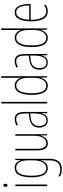

<svg xmlns="http://www.w3.org/2000/svg" viewBox="1046 -1912 1042 3174"><g transform="rotate(-90 1567.0 -325.0)"><path d="M91 -790Q105 -790 110.5 -779.5Q116 -769 116 -757Q116 -741 109 -731.5Q102 -722 90 -722Q77 -722 71 -732.5Q65 -743 65 -756Q65 -768 70.5 -779Q76 -790 91 -790ZM103 -593V-66H77V-593Z M379 -603Q435 -603 463.5 -573Q492 -543 503 -506H506L509 -593H529V-31Q529 72 486.5 124Q444 176 352 176Q289 176 239 146V118Q266 134 292 142.5Q318 151 352 151Q427 151 465 108Q503 65 503 -31V-78Q503 -101 503.5 -123.5Q504 -146 506 -177H503Q492 -126 458.5 -91Q425 -56 372 -56Q301 -56 262 -122.5Q223 -189 223 -328Q223 -456 260 -529.5Q297 -603 379 -603ZM379 -578Q332 -578 303 -546.5Q274 -515 261.5 -459Q249 -403 249 -328Q249 -201 280 -141Q311 -81 372 -81Q408 -81 433 -99.5Q458 -118 473.5 -148.5Q489 -179 496 -215Q503 -251 503 -287V-395Q503 -444 490.5 -485.5Q478 -527 451 -552.5Q424 -578 379 -578Z M936 -593V-66H916L915 -178H913Q906 -149 891.5 -121Q877 -93 851 -74.5Q825 -56 782 -56Q668 -56 668 -225V-593H694V-233Q694 -153 717.5 -117Q741 -81 784 -81Q841 -81 875.5 -133Q910 -185 910 -294V-593Z M1184 -603Q1247 -603 1275.5 -562.5Q1304 -522 1304 -424V-66H1283L1282 -159H1280Q1274 -134 1261.5 -110.5Q1249 -87 1225.5 -71.5Q1202 -56 1164 -56Q1122 -56 1096 -76Q1070 -96 1057.5 -127.5Q1045 -159 1045 -195Q1045 -274 1090 -313.5Q1135 -353 1217 -363L1278 -370V-421Q1278 -511 1256 -544.5Q1234 -578 1184 -578Q1166 -578 1142 -572Q1118 -566 1090 -549L1079 -571Q1130 -603 1184 -603ZM1216 -340Q1142 -332 1106.5 -296.5Q1071 -261 1071 -195Q1071 -139 1096 -108.5Q1121 -78 1164 -78Q1227 -78 1253 -136Q1279 -194 1279 -286V-347Z M1470 -66H1444V-826H1470Z M1735 -56Q1661 -56 1623.5 -124Q1586 -192 1586 -322Q1586 -460 1626 -531.5Q1666 -603 1739 -603Q1777 -603 1803.5 -586.5Q1830 -570 1846.5 -545Q1863 -520 1868 -495H1870Q1869 -514 1868.5 -530.5Q1868 -547 1868 -563V-826H1894V-66H1874L1870 -172H1868Q1862 -145 1846 -118.5Q1830 -92 1803 -74Q1776 -56 1735 -56ZM1737 -81Q1800 -81 1834 -137.5Q1868 -194 1868 -287V-381Q1868 -469 1834 -523.5Q1800 -578 1740 -578Q1678 -578 1645.5 -513Q1613 -448 1613 -322Q1613 -208 1642 -144.5Q1671 -81 1737 -81Z M2141 -603Q2204 -603 2232.5 -562.5Q2261 -522 2261 -424V-66H2240L2239 -159H2237Q2231 -134 2218.5 -110.5Q2206 -87 2182.5 -71.5Q2159 -56 2121 -56Q2079 -56 2053 -76Q2027 -96 2014.5 -127.5Q2002 -159 2002 -195Q2002 -274 2047 -313.5Q2092 -353 2174 -363L2235 -370V-421Q2235 -511 2213 -544.5Q2191 -578 2141 -578Q2123 -578 2099 -572Q2075 -566 2047 -549L2036 -571Q2087 -603 2141 -603ZM2173 -340Q2099 -332 2063.5 -296.5Q2028 -261 2028 -195Q2028 -139 2053 -108.5Q2078 -78 2121 -78Q2184 -78 2210 -136Q2236 -194 2236 -286V-347Z M2525 -56Q2451 -56 2413.5 -124Q2376 -192 2376 -322Q2376 -460 2416 -531.5Q2456 -603 2529 -603Q2567 -603 2593.5 -586.5Q2620 -570 2636.5 -545Q2653 -520 2658 -495H2660Q2659 -514 2658.5 -530.5Q2658 -547 2658 -563V-826H2684V-66H2664L2660 -172H2658Q2652 -145 2636 -118.5Q2620 -92 2593 -74Q2566 -56 2525 -56ZM2527 -81Q2590 -81 2624 -137.5Q2658 -194 2658 -287V-381Q2658 -469 2624 -523.5Q2590 -578 2530 -578Q2468 -578 2435.5 -513Q2403 -448 2403 -322Q2403 -208 2432 -144.5Q2461 -81 2527 -81Z M2949 -603Q3002 -603 3032 -569Q3062 -535 3075 -481Q3088 -427 3088 -367V-339H2827Q2826 -214 2861.5 -147.5Q2897 -81 2968 -81Q3020 -81 3072 -118V-88Q3051 -74 3025 -65Q2999 -56 2968 -56Q2882 -56 2841.5 -129.5Q2801 -203 2801 -330Q2801 -454 2837 -528.5Q2873 -603 2949 -603ZM2949 -578Q2897 -578 2865 -525Q2833 -472 2828 -363H3064Q3065 -422 3053.5 -470.5Q3042 -519 3016.5 -548.5Q2991 -578 2949 -578Z"/></g></svg>

Font: Noto Sans Malayalam UI ExtraCondensed Thin
Style: Regular
Weight: 100
Width: 2
Designer: Jelle Bosma - Monotype Design Team
Foundry: Monotype Imaging Inc.
Version: Version 2.104; ttfautohint (v1.8.4.7-5d5b)